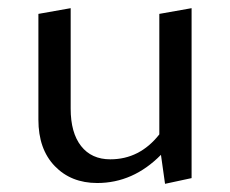

<svg xmlns="http://www.w3.org/2000/svg" viewBox="-20 -443 564 470"><path d="M370 -409 449 -423V-7L384 7L374 -64Q306 5 218 5Q154 5 114 -36.5Q74 -78 74 -150V-409L153 -423V-177Q153 -118 178.5 -85.5Q204 -53 250 -53Q322 -53 370 -114Z"/></svg>

Font: EauTestText Medium
Style: Regular
Weight: 500
Designer: Christian Thalmann (Catharsis Fonts)
Version: Version 0.001;PS 000.001;hotconv 1.0.88;makeotf.lib2.5.64775